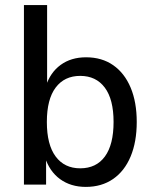

<svg xmlns="http://www.w3.org/2000/svg" viewBox="-20 -725 606 754"><path d="M317 9Q258 9 216 -21.5Q174 -52 156 -109H161V0H74V-705H165V-386H160Q177 -440 218 -470Q259 -500 318 -500Q380 -500 424.5 -469Q469 -438 493 -381Q517 -324 517 -246Q517 -168 493 -110.5Q469 -53 424 -22Q379 9 317 9ZM295 -64Q358 -64 392 -110.5Q426 -157 426 -246Q426 -335 391.5 -381Q357 -427 295 -427Q233 -427 198.5 -381Q164 -335 164 -246Q164 -157 198.5 -110.5Q233 -64 295 -64Z"/></svg>

Font: Nunito Sans 10pt SemiCondensed Medium
Style: Regular
Weight: 500
Width: 4
Designer: Vernon Adams
Foundry: Vernon Adams
Version: Version 3.101;gftools[0.9.27]